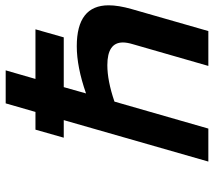

<svg xmlns="http://www.w3.org/2000/svg" viewBox="-60 -718 778 699"><g transform="rotate(-90 329.5 -369.0)"><path d="M302.2 -737.8H422.4L391.1 -629.4H571.8L542.5 -526.4H361.3L338.4 -445.3Q434.6 -479 510.3 -479Q659.2 -479 659.2 -362.8Q659.2 -327.6 645.5 -279.3L565.4 0H438.5L517.6 -274.9Q523.9 -295.9 523.9 -311Q523.9 -367.7 441.4 -367.7Q384.3 -367.7 308.6 -341.8L210.4 0H90.3L241.2 -526.4H177.2L206.5 -629.4H271Z"/></g></svg>

Font: Cantarell
Style: Bold Italic
Weight: 700
Italic angle: -16°
Designer: Dave Crossland
Version: Version 1.004